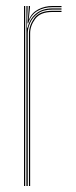

<svg xmlns="http://www.w3.org/2000/svg" viewBox="-20 -620 254 640"><path d="M68 0V-600H72V-590L70 -527.8H72Q78.5 -556.8 99.8 -574.4Q121 -592 154.2 -592Q162 -592 169.6 -592Q177.2 -592 185 -592V-588Q177.2 -588 169.6 -588Q162 -588 154.2 -588Q124.8 -588 106.8 -575.2Q88.8 -562.5 80.6 -544.1Q72.5 -525.8 72.5 -508.8V0ZM60 0V-600H64V0ZM76.5 0V-508.8Q76.5 -534.2 93.9 -559.1Q111.2 -584 154.2 -584Q162 -584 169.6 -584Q177.2 -584 185 -584V-580Q177.2 -580 169.6 -580Q162 -580 154.2 -580Q114.2 -580 97.4 -556.9Q80.5 -533.8 80.5 -508.8V0ZM72 -542.5 75.8 -594V-600H80V-595.2L75.8 -555.5H76.8Q86.2 -577.8 107.8 -588.9Q129.2 -600 154.2 -600Q162 -600 169.6 -600Q177.2 -600 185 -600V-596Q177.2 -596 169.6 -596Q162 -596 154.2 -596Q126.2 -596 104.6 -583.1Q83 -570.2 74 -542.5Z"/></svg>

Font: Big Shoulders Inline Thin
Style: Regular
Weight: 100
Designer: Patric King
Foundry: XO Type Co
Version: Version 2.002